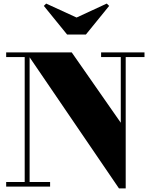

<svg xmlns="http://www.w3.org/2000/svg" viewBox="-20 -1043 842 1073"><path d="M145.5 -750V-26H260V0H14.5V-26H118V-724H14.5V-750ZM787.5 -750V-724H682.5V10H645L127 -750H381L655 -357V-724H545V-750ZM355 -850 225 -1010 238 -1023 408 -945 576.5 -1023 590 -1010 460 -850Z"/></svg>

Font: Bodoni Moda 9pt Black
Style: Regular
Weight: 900
Designer: Owen Earl
Foundry: indestructible type
Version: Version 2.005